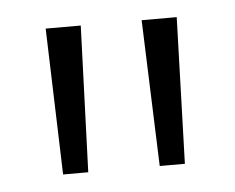

<svg xmlns="http://www.w3.org/2000/svg" viewBox="-31 -771 353 289"><g transform="rotate(-5 146.0 -626.5)"><path d="M200 -516 192 -737H245L238 -516ZM54 -516 47 -737H100L92 -516Z"/></g></svg>

Font: Tomorrow Light
Style: Regular
Weight: 300
Designer: Tony de Marco, Monica Rizzolli
Foundry: Just in Type
Version: Version 2.002